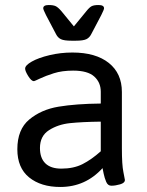

<svg xmlns="http://www.w3.org/2000/svg" viewBox="-20 -738 585 764"><path d="M49 -144Q49 -223 96.5 -262.5Q144 -302 213 -313.5Q282 -325 381 -326V-373Q381 -410 355 -433.5Q329 -457 271 -457Q227 -457 194 -446.5Q161 -436 139 -425.5Q117 -415 115 -415Q105 -415 92.5 -435Q80 -455 80 -465Q80 -478 106.5 -493Q133 -508 177 -518.5Q221 -529 268 -529Q361 -529 413 -487.5Q465 -446 465 -372V-148Q465 -82 471 -53.5Q477 -25 477 -22Q477 -10 458 -4.5Q439 1 423 1Q409 1 402.5 -14.5Q396 -30 392.5 -47Q389 -64 388 -69Q320 6 220 6Q143 6 96 -32Q49 -70 49 -144ZM381 -136V-254Q306 -253 258.5 -248Q211 -243 175 -220Q139 -197 139 -149Q139 -109 160.5 -88Q182 -67 224 -67Q273 -67 308.5 -85Q344 -103 381 -136ZM203 -602 163 -678Q152 -700 152 -705Q152 -718 174 -718Q192 -718 201.5 -713.5Q211 -709 224 -694L274 -633L324 -694Q336 -709 345 -713.5Q354 -718 372 -718Q394 -718 394 -705Q394 -700 383 -678L343 -602Q336 -588 323.5 -582Q311 -576 281 -576H265Q235 -576 222.5 -582Q210 -588 203 -602Z"/></svg>

Font: Asap-Regular
Style: Regular
Weight: 400
Designer: Pablo Cosgaya
Foundry: Omnibus-Type
Version: Version 2.000; ttfautohint (v1.8)